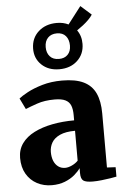

<svg xmlns="http://www.w3.org/2000/svg" viewBox="-63 -999 679 1054"><g transform="rotate(-5 277.0 -472.0)"><path d="M180 11Q135 11 98.2 -8.5Q61.5 -28 40 -64.8Q18.5 -101.5 18.5 -153Q18.5 -199 43 -233Q67.5 -267 111 -289Q154.5 -311 211.2 -322Q268 -333 332 -333V-362.5Q332 -394 323.8 -414.8Q315.5 -435.5 294.5 -446Q273.5 -456.5 235 -456.5Q179.5 -456.5 138.2 -442.2Q97 -428 73.5 -418L44 -478.5Q58 -490.5 92 -509Q126 -527.5 175.2 -542Q224.5 -556.5 284.5 -556.5Q358.5 -556.5 403.2 -534.8Q448 -513 468.5 -469Q489 -425 489 -357.5V-59.5L536.5 -57V-5Q525.5 -2.5 503 1Q480.5 4.5 454.2 7.5Q428 10.5 405.5 10.5Q367.5 10.5 353.2 0.2Q339 -10 339 -41.5V-69Q327.5 -51.5 305.5 -32.8Q283.5 -14 251.8 -1.5Q220 11 180 11ZM260.5 -77.5Q277.5 -77.5 298 -87Q318.5 -96.5 332 -111V-275.5Q280 -275.5 248.5 -261Q217 -246.5 203.2 -222.8Q189.5 -199 189.5 -171Q189.5 -142 198.2 -121.2Q207 -100.5 223 -89Q239 -77.5 260.5 -77.5ZM276 -619.5Q216 -619.5 178.5 -655.2Q141 -691 142 -746Q143 -803 182.5 -838.5Q222 -874 283.5 -874Q319.5 -874 347.5 -860L420.5 -955L479 -903Q471 -890 456.8 -875.8Q442.5 -861.5 425.5 -848.2Q408.5 -835 391.5 -823.5Q415 -791 414.5 -747Q414 -691 375.5 -655.2Q337 -619.5 276 -619.5ZM278.5 -676Q309.5 -676 327.2 -694.2Q345 -712.5 345 -744Q345 -777 328 -797Q311 -817 279 -817Q247.5 -817 229.5 -798.2Q211.5 -779.5 211.5 -747Q211.5 -715 229 -695.5Q246.5 -676 278.5 -676Z"/></g></svg>

Font: Merriweather 48pt Black
Style: Regular
Weight: 900
Version: Version 2.100